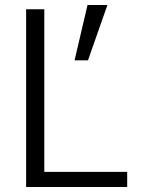

<svg xmlns="http://www.w3.org/2000/svg" viewBox="-20 -748 566 768"><path d="M278.3 -506.8 330.1 -728H409.7L332 -506.8ZM84.5 0V-710.9H157.2V-60.5H488.8V0Z"/></svg>

Font: Ride Light
Style: Regular
Weight: 300
Version: Version 3.000